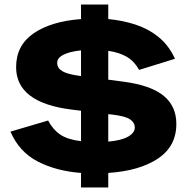

<svg xmlns="http://www.w3.org/2000/svg" viewBox="-20 -778 831 846"><path d="M337 48V-16Q229 -24 147 -66Q65 -108 26 -198L192 -247Q213 -207 245.5 -185Q278 -163 337 -156V-290L297 -295Q51 -325 51 -482Q51 -578 128 -631Q205 -684 337 -694V-758H457V-694Q521 -688 577.5 -669.5Q634 -651 679 -614.5Q724 -578 751 -519L593 -470Q572 -508 539 -527.5Q506 -547 457 -554V-427L525 -418Q645 -402 701 -356Q757 -310 757 -232Q757 -133 675.5 -79Q594 -25 457 -16V48ZM329 -444 337 -443V-556Q288 -551 260 -537Q232 -523 232 -501Q232 -478 254.5 -464.5Q277 -451 329 -444ZM476 -273 457 -275V-154Q515 -159 544.5 -176Q574 -193 574 -216Q574 -237 554 -251.5Q534 -266 476 -273Z"/></svg>

Font: Special Gothic Extended Bold
Style: Regular
Weight: 700
Width: 7
Designer: Alistair McCready
Foundry: Monolith
Version: Version 1.000; ttfautohint (v1.8.4.7-5d5b)